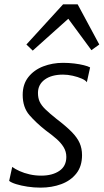

<svg xmlns="http://www.w3.org/2000/svg" viewBox="-20 -852 475 880"><path d="M166 8Q135.5 8 106 3.5Q76.5 -1 54 -8Q31.5 -15 22 -23L36 -87Q49.5 -77 70 -67.8Q90.5 -58.5 115.8 -52.8Q141 -47 169 -47Q220 -47 252 -68.8Q284 -90.5 284 -133Q284 -157 271.8 -177.2Q259.5 -197.5 238.2 -216Q217 -234.5 190 -254Q146 -288.5 115 -324.2Q84 -360 84 -417Q84 -466 110 -498.8Q136 -531.5 178.2 -547.8Q220.5 -564 269 -564Q295.5 -564 320.2 -561Q345 -558 364 -553.2Q383 -548.5 393 -543L378 -475Q373 -483.5 355 -491.5Q337 -499.5 313.5 -504.8Q290 -510 269 -510Q216 -510 185 -487.2Q154 -464.5 154 -426Q154 -403 161.8 -386Q169.5 -369 188 -351Q206.5 -333 239 -307Q283 -273.5 308.5 -247.5Q334 -221.5 345 -196.5Q356 -171.5 356 -141Q356 -90 330 -57Q304 -24 260.8 -8Q217.5 8 166 8ZM130 -620 101 -648 269 -832H336L435 -648L399 -622L293 -766Z"/></svg>

Font: Koeln Type Sans Light
Style: Italic
Weight: 300
Italic angle: -7.5°
Designer: Eben Sorkin
Foundry: Eben Sorkin
Version: Version 2.001